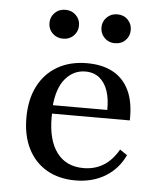

<svg xmlns="http://www.w3.org/2000/svg" viewBox="-48 -661 598 715"><g transform="rotate(5 251.0 -304.0)"><path d="M259.7 11.3Q198.4 11.3 152.8 -14.9Q107.3 -41.1 82.7 -89.9Q58.1 -138.7 58.1 -205.6Q58.1 -274.2 83.5 -323.8Q108.9 -373.4 155.6 -400.4Q202.4 -427.4 266.1 -427.4Q322.6 -427.4 362.5 -406Q402.4 -384.7 423.4 -341.1Q444.4 -297.6 442.7 -229H117.7L116.1 -260.5H355.6Q356.5 -300.8 346.4 -331Q336.3 -361.3 315.3 -378.6Q294.4 -396 262.1 -396Q218.5 -396 187.9 -360.5Q157.3 -325 151.6 -253.2L153.2 -250.8Q152.4 -242.7 152 -233.9Q151.6 -225 151.6 -214.5Q151.6 -129.8 186.3 -83.5Q221 -37.1 286.3 -37.1Q327.4 -37.1 360.1 -56.9Q392.7 -76.6 416.1 -117.7L443.5 -99.2Q419.4 -46.8 371.4 -17.7Q323.4 11.3 259.7 11.3ZM362.1 -510.5Q338.7 -510.5 323 -526.2Q307.3 -541.9 307.3 -564.5Q307.3 -587.1 323 -602.8Q338.7 -618.5 362.1 -618.5Q386.3 -618.5 401.6 -602.8Q416.9 -587.1 416.9 -564.5Q416.9 -541.9 401.6 -526.2Q386.3 -510.5 362.1 -510.5ZM168.5 -510.5Q144.4 -510.5 128.6 -526.2Q112.9 -541.9 112.9 -564.5Q112.9 -587.1 128.6 -602.8Q144.4 -618.5 168.5 -618.5Q191.9 -618.5 207.7 -602.8Q223.4 -587.1 223.4 -564.5Q223.4 -541.9 207.7 -526.2Q191.9 -510.5 168.5 -510.5Z"/></g></svg>

Font: Playfair 12pt Medium
Style: Regular
Weight: 500
Designer: Claus Eggers Sørensen
Foundry: Claus Eggers Sørensen
Version: Version 2.000;gftools[0.9.28]